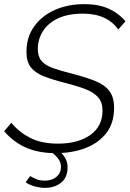

<svg xmlns="http://www.w3.org/2000/svg" viewBox="-26 -735 629 929"><path d="M243 6Q162 6 101.5 -20Q41 -46 -6 -100L29 -141Q63 -98 118 -69Q173 -40 254 -40Q352 -40 411 -82Q470 -124 470 -200Q470 -240 449 -264Q428 -288 388 -303.5Q348 -319 289 -334Q229 -349 187 -365.5Q145 -382 123.5 -409Q102 -436 102 -484Q102 -554 138.5 -606Q175 -658 238.5 -686.5Q302 -715 383 -715Q450 -715 498.5 -693.5Q547 -672 581 -632L546 -592Q521 -629 478 -649Q435 -669 376 -669Q303 -669 254.5 -646Q206 -623 181.5 -584Q157 -545 157 -498Q157 -461 175 -440Q193 -419 230.5 -405.5Q268 -392 325 -378Q390 -361 435 -343Q480 -325 503 -295Q526 -265 526 -213Q526 -139 488 -90.5Q450 -42 386 -18Q322 6 243 6ZM191 174Q169 174 144 167.5Q119 161 98 147L120 117Q137 127 153 133Q169 139 191 139Q226 139 247.5 120.5Q269 102 269 73Q269 51 256.5 34Q244 17 222 0L249 -15Q273 4 287 25.5Q301 47 301 74Q301 123 270 148.5Q239 174 191 174Z"/></svg>

Font: Raleway Light
Style: Italic
Weight: 300
Italic angle: -12°
Designer: Matt McInerney, Pablo Impallari, Rodrigo Fuenzalida
Foundry: Matt McInerney, Pablo Impallari, Rodrigo Fuenzalida
Version: Version 4.026